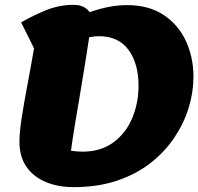

<svg xmlns="http://www.w3.org/2000/svg" viewBox="-20 -745 816 790"><path d="M283 25Q219 25 168.5 4Q118 -17 89 -58.5Q60 -100 60 -163Q60 -201 69.5 -262Q79 -323 93 -396.5Q107 -470 120 -546L67 -653Q123 -685 174.5 -705Q226 -725 283 -725Q307 -725 323 -717Q339 -709 349 -695Q392 -710 430 -717Q468 -724 502 -724Q593 -724 654 -683Q715 -642 745.5 -575Q776 -508 776 -429Q776 -366 756.5 -302Q737 -238 697.5 -179Q658 -120 599 -74Q540 -28 461 -1.5Q382 25 283 25ZM319 -121Q395 -121 446.5 -159Q498 -197 524 -259Q550 -321 550 -393Q550 -483 509 -539.5Q468 -596 387 -596Q378 -596 368 -595Q358 -594 347 -592Q341 -552 331.5 -492Q322 -432 310.5 -364.5Q299 -297 288.5 -233.5Q278 -170 272 -125Q284 -123 296 -122Q308 -121 319 -121Z"/></svg>

Font: Lemon
Style: Regular
Weight: 400
Designer: Eduardo Rodriguez Tunni
Foundry: Eduardo Rodriguez Tunni
Version: Version 1.003; ttfautohint (v1.8.4.7-5d5b);gftools[0.9.24]